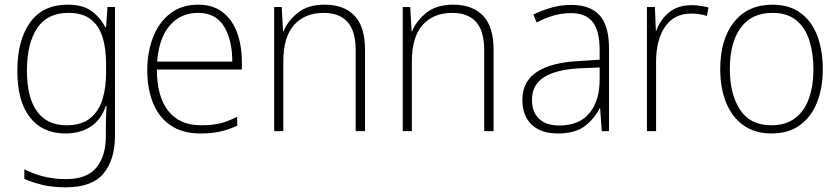

<svg xmlns="http://www.w3.org/2000/svg" viewBox="-20 -560 3589 820"><path d="M269 -540Q333 -540 370.5 -513Q408 -486 430 -443H433L439 -530H471V22Q471 121 422.5 180.5Q374 240 260 240Q204 240 161 229.5Q118 219 84 204V163Q118 181 163 193Q208 205 261 205Q352 205 392 155.5Q432 106 432 23V-15Q432 -40 433 -61Q434 -82 435 -108H432Q413 -50 368.5 -20Q324 10 259 10Q162 10 108 -58.5Q54 -127 54 -258Q54 -388 108.5 -464Q163 -540 269 -540ZM272 -505Q182 -505 138.5 -439.5Q95 -374 95 -258Q95 -144 138 -84.5Q181 -25 263 -25Q330 -25 367 -56.5Q404 -88 418.5 -138.5Q433 -189 433 -246V-289Q433 -354 417.5 -402.5Q402 -451 367 -478Q332 -505 272 -505Z M826 -540Q890 -540 931.5 -507.5Q973 -475 993 -419.5Q1013 -364 1013 -294V-263H650Q650 -148 698.5 -86.5Q747 -25 838 -25Q884 -25 917 -32.5Q950 -40 993 -61V-23Q956 -6 919.5 2Q883 10 837 10Q760 10 709.5 -24Q659 -58 634 -119Q609 -180 609 -260Q609 -337 633.5 -400.5Q658 -464 706.5 -502Q755 -540 826 -540ZM826 -505Q752 -505 705.5 -451.5Q659 -398 651 -297H972Q972 -390 936.5 -447.5Q901 -505 826 -505Z M1367 -540Q1449 -540 1494 -493Q1539 -446 1539 -347V0H1499V-345Q1499 -428 1464 -466.5Q1429 -505 1363 -505Q1282 -505 1236 -453.5Q1190 -402 1190 -297V0H1151V-530H1183L1189 -426H1191Q1209 -471 1252 -505.5Q1295 -540 1367 -540Z M1916 -540Q1998 -540 2043 -493Q2088 -446 2088 -347V0H2048V-345Q2048 -428 2013 -466.5Q1978 -505 1912 -505Q1831 -505 1785 -453.5Q1739 -402 1739 -297V0H1700V-530H1732L1738 -426H1740Q1758 -471 1801 -505.5Q1844 -540 1916 -540Z M2420 -539Q2501 -539 2541 -494.5Q2581 -450 2581 -353V0H2550L2543 -98H2541Q2518 -52 2477 -21Q2436 10 2363 10Q2290 10 2250.5 -28Q2211 -66 2211 -133Q2211 -212 2272.5 -252.5Q2334 -293 2448 -299L2541 -305V-345Q2541 -430 2510.5 -467Q2480 -504 2419 -504Q2381 -504 2345.5 -494Q2310 -484 2272 -464L2258 -498Q2295 -516 2335.5 -527.5Q2376 -539 2420 -539ZM2541 -272 2452 -268Q2357 -263 2304.5 -231Q2252 -199 2252 -133Q2252 -81 2282.5 -52.5Q2313 -24 2368 -24Q2454 -24 2497.5 -77Q2541 -130 2541 -219Z M2934 -538Q2954 -538 2972 -535Q2990 -532 3006 -528L2999 -492Q2968 -502 2932 -502Q2859 -502 2820.5 -446Q2782 -390 2782 -295V0H2743V-530H2777L2781 -429H2783Q2799 -475 2837 -506.5Q2875 -538 2934 -538Z M3494 -265Q3494 -185 3469.5 -123Q3445 -61 3396.5 -25.5Q3348 10 3274 10Q3204 10 3155 -25Q3106 -60 3081 -122Q3056 -184 3056 -265Q3056 -392 3115 -466Q3174 -540 3279 -540Q3352 -540 3400 -504Q3448 -468 3471 -406Q3494 -344 3494 -265ZM3097 -265Q3097 -158 3140.5 -91.5Q3184 -25 3274 -25Q3336 -25 3376 -55.5Q3416 -86 3435 -140Q3454 -194 3454 -265Q3454 -333 3436.5 -387.5Q3419 -442 3380.5 -473.5Q3342 -505 3279 -505Q3190 -505 3143.5 -441.5Q3097 -378 3097 -265Z"/></svg>

Font: Noto Sans Disp ExtLt
Style: Regular
Weight: 200
Designer: Monotype Design Team
Foundry: Monotype Imaging Inc.
Version: Version 2.000;GOOG;noto-source:20170915:90ef993387c0